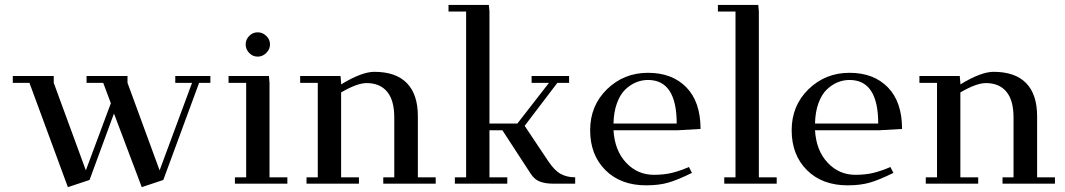

<svg xmlns="http://www.w3.org/2000/svg" viewBox="-20 -749 4342 783"><path d="M32.2 -411.1V-439H199.2V-411.1L330.1 -54.2L432.1 -328.1L400.9 -411.1H333V-439H500V-411.1L630.9 -54.2L763.2 -411.1H694.8V-439H837.9V-411.1H792L646 -15.1L558.1 14.2L444.8 -286.1L345.2 -15.1L256.8 14.2L100.1 -411.1Z M912.1 -411.1V-439H1076.7L1079.1 -411.1V-25.9H1151.9V0H938V-25.9H983.9V-411.1ZM996.3 -533Q981.9 -547.9 981.9 -567.9Q981.9 -587.9 996.3 -602.5Q1010.7 -617.2 1030.8 -617.2Q1050.8 -617.2 1065.9 -602.5Q1081.1 -587.9 1081.1 -567.9Q1081.1 -547.9 1065.9 -533Q1050.8 -518.1 1030.8 -518.1Q1010.7 -518.1 996.3 -533Z M1204.1 -411.1V-439H1368.7L1371.1 -411.1V-404.8Q1455.1 -456.1 1506.8 -456.1Q1594.2 -456.1 1639.2 -410.2Q1684.1 -364.3 1684.1 -274.9V-25.9H1756.8V0H1543V-25.9H1587.9V-270Q1587.9 -340.3 1558.6 -375.2Q1529.3 -410.2 1475.1 -410.2Q1436.5 -410.2 1371.1 -372.1V-25.9H1443.8V0H1230V-25.9H1275.9V-411.1Z M1809.1 -702.1V-729H1973.6L1976.1 -702.1V-245.1H2089.8L2218.8 -411.1H2147.9V-439H2300.8V-411.1H2252.9L2119.6 -235.8L2215.8 -91.8Q2241.2 -53.7 2266.6 -39.8Q2292 -25.9 2325.7 -25.9V0H2235.8Q2204.1 0 2181.6 -8.5Q2159.2 -17.1 2144 -41L2028.8 -217.8H1976.1V-25.9H2048.8V0H1835V-25.9H1880.9V-702.1Z M2622.6 -452.1Q2721.2 -452.1 2779.1 -392.8Q2836.9 -333.5 2836.9 -223.1L2743.7 -217.8H2481.9Q2486.8 -135.3 2533.2 -85.7Q2579.6 -36.1 2646.5 -36.1Q2687.5 -36.1 2719.7 -43.9Q2752 -51.8 2789.6 -67.9L2801.8 -43.9Q2743.2 -15.1 2705.1 -4.2Q2667 6.8 2614.7 6.8Q2511.2 6.8 2449 -55.2Q2386.7 -117.2 2386.7 -217.8Q2386.7 -318.4 2455.6 -385.3Q2524.4 -452.1 2622.6 -452.1ZM2481.9 -245.1H2739.7Q2739.7 -422.9 2622.6 -422.9Q2597.7 -422.9 2574.2 -413.3Q2550.8 -403.8 2530 -384Q2509.3 -364.3 2496.1 -328.4Q2482.9 -292.5 2481.9 -245.1Z M2907.7 -702.1V-729H3072.3L3074.7 -702.1V-25.9H3147.5V0H2933.6V-25.9H2979.5V-702.1Z M3444.3 -452.1Q3543 -452.1 3600.8 -392.8Q3658.7 -333.5 3658.7 -223.1L3565.4 -217.8H3303.7Q3308.6 -135.3 3355 -85.7Q3401.4 -36.1 3468.3 -36.1Q3509.3 -36.1 3541.5 -43.9Q3573.7 -51.8 3611.3 -67.9L3623.5 -43.9Q3564.9 -15.1 3526.9 -4.2Q3488.8 6.8 3436.5 6.8Q3333 6.8 3270.8 -55.2Q3208.5 -117.2 3208.5 -217.8Q3208.5 -318.4 3277.3 -385.3Q3346.2 -452.1 3444.3 -452.1ZM3303.7 -245.1H3561.5Q3561.5 -422.9 3444.3 -422.9Q3419.4 -422.9 3396 -413.3Q3372.6 -403.8 3351.8 -384Q3331.1 -364.3 3317.9 -328.4Q3304.7 -292.5 3303.7 -245.1Z M3729.5 -411.1V-439H3894L3896.5 -411.1V-404.8Q3980.5 -456.1 4032.2 -456.1Q4119.6 -456.1 4164.6 -410.2Q4209.5 -364.3 4209.5 -274.9V-25.9H4282.2V0H4068.4V-25.9H4113.3V-270Q4113.3 -340.3 4084 -375.2Q4054.7 -410.2 4000.5 -410.2Q3961.9 -410.2 3896.5 -372.1V-25.9H3969.2V0H3755.4V-25.9H3801.3V-411.1Z"/></svg>

Font: Dehuti
Style: Bold
Weight: 700
Version: Version 1.2